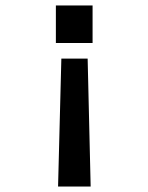

<svg xmlns="http://www.w3.org/2000/svg" viewBox="-20 -522 540 701"><path d="M318 -502V-365H184V-502ZM300 -308 311 159H192L204 -308Z"/></svg>

Font: TypoPRO Lekton
Style: Bold
Weight: 700
Monospace: yes
Designer: Paolo Mazzetti, Luciano Perondi, Raffaele Flato, Elena Papassissa, Emilio Macchia, Michela Povoleri, Tobias Seemiller, R
Version: Version 34.000